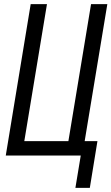

<svg xmlns="http://www.w3.org/2000/svg" viewBox="-20 -755 541 932"><path d="M346 157 372 0H8L129 -735H208L98 -70H312L422 -735H501L391 -70H453L416 157Z"/></svg>

Font: Iosevka Term Curly
Style: Italic
Weight: 400
Italic angle: -9°
Designer: Belleve Invis
Foundry: Belleve Invis
Version: Version 32.3.0